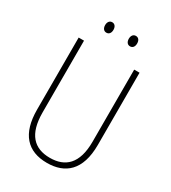

<svg xmlns="http://www.w3.org/2000/svg" viewBox="-214 -998 995 1117"><g transform="rotate(30 283.5 -439.5)"><path d="M176 -854C176 -834 186 -819 204 -819C222 -819 232 -833 232 -854C232 -874 222 -889 204 -889C186 -889 176 -874 176 -854ZM335 -854C335 -834 345 -819 363 -819C381 -819 391 -833 391 -854C391 -875 381 -889 363 -889C345 -889 335 -874 335 -854ZM488 -229V-714H452V-229C452 -81 385 -24 283 -24C177 -24 115 -86 115 -232V-714H79V-230C79 -68 152 10 283 10C404 10 488 -57 488 -229Z"/></g></svg>

Font: Noto Sans Bengali Condensed ExtraLight
Style: Regular
Weight: 200
Width: 3
Designer: Joana Ranito - Universal Thirst; Jelle Bosma - Monotype Design Team
Foundry: Universal Thirst ehf.
Version: Version 3.000